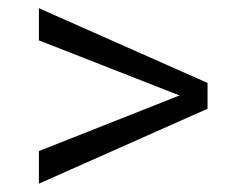

<svg xmlns="http://www.w3.org/2000/svg" viewBox="-20 -545 562 458"><path d="M390.6 -324.2 72.8 -448.7V-525.4L475.1 -347.2V-285.6L72.8 -106.9V-184.6L391.1 -310.5L408.2 -317.4Z"/></svg>

Font: Vazir Light UI
Style: Light-UI
Weight: 300
Designer: Saber Rastikerdar
Foundry: Saber Rastikerdar
Version: Version 30.0.0